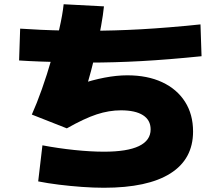

<svg xmlns="http://www.w3.org/2000/svg" viewBox="-20 -830 1040 905"><path d="M470 55Q421 55 366 51Q311 47 258 40.5Q205 34 160 25L180 -145Q254 -131 330.5 -123Q407 -115 470 -115Q580 -115 635 -141.5Q690 -168 690 -220Q690 -264 654 -287Q618 -310 550 -310Q494 -310 436 -291Q378 -272 295 -225L130 -290Q153 -341 177.5 -410Q202 -479 223 -552.5Q244 -626 259.5 -693.5Q275 -761 280 -810L470 -800Q466 -760 456.5 -707.5Q447 -655 434.5 -600Q422 -545 409 -495.5Q396 -446 384 -411L353 -432Q415 -453 472.5 -464Q530 -475 580 -475Q675 -475 744.5 -442.5Q814 -410 852 -350.5Q890 -291 890 -210Q890 -80 783 -12.5Q676 55 470 55ZM397 -535Q343 -535 283.5 -536.5Q224 -538 169 -540Q114 -542 70 -545L75 -695Q118 -692 173 -689.5Q228 -687 286.5 -686Q345 -685 398 -685Q519 -685 644.5 -692Q770 -699 925 -715L930 -565Q773 -549 646 -542Q519 -535 397 -535Z"/></svg>

Font: M PLUS 2 Thin Black
Style: Regular
Weight: 900
Version: Version 1.001